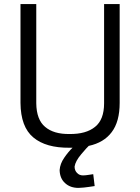

<svg xmlns="http://www.w3.org/2000/svg" viewBox="-20 -712 685 937"><path d="M157 -692H80V-210Q81 -92 143 -41Q204 10 319 9H334Q314 28 294 57Q273 87 271 118Q272 159 298 182Q323 205 363 205Q390 204 415 200Q440 197 442 196L435 138Q433 138 415 141Q397 144 385 144Q367 144 356 132Q344 120 344 101Q348 74 377 40Q406 6 413 0Q487 -16 525 -67Q564 -118 564 -210V-692H488V-208Q488 -128 444 -93Q400 -57 319 -58Q242 -57 200 -93Q158 -128 157 -208Z"/></svg>

Font: RazerF5
Style: Regular
Weight: 400
Foundry: Razer Inc.
Version: Version 2